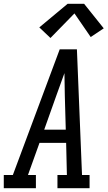

<svg xmlns="http://www.w3.org/2000/svg" viewBox="-46 -996 569 1016"><path d="M-26 0V-70H22L270 -735H361L388 -70H428V0H258V-70H308L304 -240H163L102 -70H144V0ZM302 -310 297 -490Q297 -520 296 -549.5Q295 -579 295 -609Q284 -579 273.5 -549.5Q263 -520 252 -490L188 -310ZM221 -795 162 -851 312 -976H399L503 -846L434 -800L348 -925Z"/></svg>

Font: Iosevka Slab Oblique
Style: Regular
Weight: 400
Italic angle: -9°
Monospace: yes
Designer: Belleve Invis
Foundry: Belleve Invis
Version: Version 11.1.1; ttfautohint (v1.8.3)